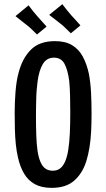

<svg xmlns="http://www.w3.org/2000/svg" viewBox="-20 -904 514 929"><path d="M230 5Q181 5 148.5 -13Q116 -31 96.5 -64Q77 -97 67 -142Q60 -172 56.5 -206Q53 -240 52 -278.5Q51 -317 51 -357Q51 -383 52 -408.5Q53 -434 55 -459Q57 -484 60.5 -507.5Q64 -531 70 -552Q87 -620 128.5 -662.5Q170 -705 246 -705Q297 -705 329.5 -685Q362 -665 381 -629.5Q400 -594 410 -547Q418 -505 420.5 -456Q423 -407 423 -355Q423 -311 421 -269.5Q419 -228 413 -191Q407 -154 397 -122Q378 -64 338.5 -29.5Q299 5 230 5ZM235 -78Q257 -78 271.5 -89.5Q286 -101 295.5 -123.5Q305 -146 310 -177Q316 -214 318 -261.5Q320 -309 320 -360Q320 -402 319 -441.5Q318 -481 315 -512Q308 -566 292 -595.5Q276 -625 241 -625Q206 -625 187.5 -594.5Q169 -564 162 -511Q160 -494 158 -474Q156 -454 155.5 -433Q155 -412 154.5 -390Q154 -368 154 -345Q154 -295 155.5 -250Q157 -205 162 -171Q167 -141 176 -120Q185 -99 199.5 -88.5Q214 -78 235 -78ZM323 -743Q324 -742 315 -750.5Q306 -759 294.5 -770.5Q283 -782 272 -790Q261 -799 248.5 -808.5Q236 -818 227 -825Q218 -832 218 -832L282 -884Q281 -885 287.5 -876Q294 -867 304.5 -854.5Q315 -842 324 -831Q336 -819 346 -807Q356 -795 363 -788Q370 -781 369 -781ZM159 -737Q160 -736 151.5 -744.5Q143 -753 131 -764.5Q119 -776 108 -784Q97 -793 84.5 -802.5Q72 -812 63.5 -819Q55 -826 55 -826L118 -878Q118 -879 124.5 -870Q131 -861 141 -848.5Q151 -836 161 -825Q172 -813 182.5 -801Q193 -789 199.5 -782Q206 -775 205 -775Z"/></svg>

Font: Truculenta SemiBold
Style: Regular
Weight: 600
Version: Version 1.002